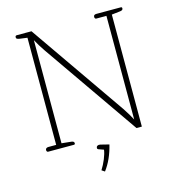

<svg xmlns="http://www.w3.org/2000/svg" viewBox="-127 -803 1017 1106"><g transform="rotate(-15 382.0 -250.0)"><path d="M66 -12Q66 -18 70.5 -22Q75 -26 84 -26H130V-665L85 -671Q74 -673 69.5 -675.5Q65 -678 65 -685Q65 -695 75 -695H162L557 -126Q585 -84 602 -51V-669H541Q537 -669 534.5 -672.5Q532 -676 532 -681Q532 -695 549 -695H695Q702 -695 702 -687Q702 -676 686 -674L634 -668V0H602L206 -570Q180 -608 162 -642V-27L220 -21Q236 -19 236 -8Q236 0 229 0H75Q71 0 68.5 -3.5Q66 -7 66 -12ZM344 183Q361 156 373.5 125.5Q386 95 389 72L358 61Q352 59 352 53Q352 44 358.5 40Q365 36 375 38L427 51Q406 137 362 195Z"/></g></svg>

Font: Maitree ExtraLight
Style: Regular
Weight: 275
Designer: CadsonDemak Team
Foundry: CadsonDemak
Version: Version 1.003